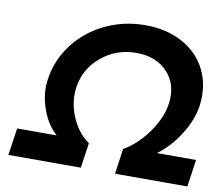

<svg xmlns="http://www.w3.org/2000/svg" viewBox="-78 -803 1040 897"><g transform="rotate(10 442.0 -354.0)"><path d="M16.1 0 35.2 -128.9H222.2Q174.8 -171.9 150.6 -241.9Q126.5 -312 136.2 -378.9Q149.4 -472.7 206.5 -547.9Q263.7 -623 351.8 -665.5Q439.9 -708 542 -708Q644.5 -708 720.9 -665.5Q797.4 -623 833.3 -547.9Q869.1 -472.7 856 -378.9Q846.2 -312.5 802 -242.4Q757.8 -172.4 698.2 -128.9H883.8L865.2 0H522L539.1 -120.1Q604.5 -158.2 653.8 -227.8Q703.1 -297.4 712.9 -365.2Q725.6 -456.1 671.9 -514.6Q618.2 -573.2 522.9 -573.2Q428.2 -573.2 357.4 -514.4Q286.6 -455.6 273.9 -365.2Q264.2 -296.9 293 -227.3Q321.8 -157.7 377 -119.1L359.9 0Z"/></g></svg>

Font: Trueno SemiBold
Style: Italic
Weight: 600
Designer: Julieta Ulanovsky
Foundry: Julieta Ulanovsky
Version: Version 3.001b | FøM Fix